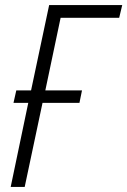

<svg xmlns="http://www.w3.org/2000/svg" viewBox="-20 -734 500 754"><path d="M22 0 91 -330H33L44 -379H102L173 -714H460L448 -664H218L158 -379H302L292 -330H147L77 0Z"/></svg>

Font: Noto Sans Display SemiCondensed Light
Style: Italic
Weight: 300
Width: 4
Italic angle: -12°
Designer: Monotype Design Team
Foundry: Monotype Imaging Inc.
Version: Version 1.900